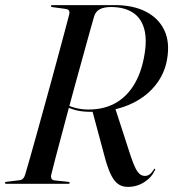

<svg xmlns="http://www.w3.org/2000/svg" viewBox="-28 -720 679 752"><path d="M215.5 -310.5 218.5 -316.5Q242 -304 266.8 -297.5Q291.5 -291 318 -291Q378.5 -291 422.8 -315.5Q467 -340 495.5 -385.8Q524 -431.5 536 -495.5Q549 -562.5 537 -606.2Q525 -650 491.5 -671.2Q458 -692.5 407 -692.5Q380 -692.5 363.5 -684.2Q347 -676 340.5 -655.5Q333 -630 322 -590Q311 -550 297.5 -501.2Q284 -452.5 269.2 -399Q254.5 -345.5 240.2 -292.2Q226 -239 213 -190.2Q200 -141.5 189.5 -101.8Q179 -62 173 -37Q170.5 -28 173.5 -21.2Q176.5 -14.5 185 -13.5L238.5 -8Q241.5 -7.5 243.2 -6.5Q245 -5.5 245 -4Q245 -2 243.5 -1Q242 0 239.5 0H-3Q-5.5 0 -7 -0.8Q-8.5 -1.5 -8.5 -3.5Q-8.5 -6 -6.8 -7Q-5 -8 -2.5 -8L47.5 -14Q57.5 -15 62.8 -21Q68 -27 71 -37.5Q78.5 -63 90 -103.2Q101.5 -143.5 115.2 -193Q129 -242.5 144 -297Q159 -351.5 174 -406Q189 -460.5 202.2 -510Q215.5 -559.5 226.2 -599.5Q237 -639.5 243.5 -665Q245 -675 241.5 -679.5Q238 -684 230 -685L178 -692Q173.5 -692.5 172.5 -693.5Q171.5 -694.5 171.5 -696.5Q171.5 -698 173 -699Q174.5 -700 177 -700H422Q493 -700 543 -674.5Q593 -649 615.5 -601.8Q638 -554.5 626.5 -488.5Q617 -430 578.2 -383Q539.5 -336 476 -309Q412.5 -282 328 -282Q288.5 -282 261.5 -290.5Q234.5 -299 215.5 -310.5ZM334 -284.5 422.5 -298 484 -108.5Q494.5 -77 503.2 -60.2Q512 -43.5 520.8 -37.2Q529.5 -31 539.5 -31Q549.5 -31 557.8 -36.8Q566 -42.5 574 -55.5Q575 -57.5 576.2 -58.5Q577.5 -59.5 578.5 -59Q580 -59 580 -58Q580 -57 579.5 -55.5Q567.5 -26.5 538 -7.2Q508.5 12 472.5 12Q452 12 436.8 2.2Q421.5 -7.5 409.2 -30.5Q397 -53.5 385.5 -93Z"/></svg>

Font: Fraunces 120pt
Style: Italic
Weight: 400
Italic angle: -16°
Version: Version 1.000;[b76b70a41]